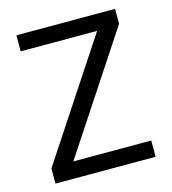

<svg xmlns="http://www.w3.org/2000/svg" viewBox="-98 -720 715 800"><g transform="rotate(-15 259.0 -319.5)"><path d="M475.1 -70.1V0H43.1V-65.3L375.4 -569.8H45.8V-639H471.4V-574.5L139 -70.1Z"/></g></svg>

Font: Anek Bangla Medium
Style: Regular
Weight: 500
Designer: Sulekha Rajkumar (Bangla), Yesha Goshar (Latin)
Foundry: Ek Type
Version: Version 1.003